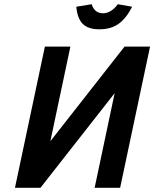

<svg xmlns="http://www.w3.org/2000/svg" viewBox="-20 -891 732 911"><path d="M692 -670H571L219 -221L314 -670H193L51 0H172L524 -449L429 0H550ZM342 -859 415 -871C423 -844 441 -828 468 -828C496 -828 519 -844 539 -871L607 -859C569 -785 524 -752 452 -752C380 -752 349 -785 342 -859Z"/></svg>

Font: LT Wave Mono Bold
Style: Italic
Weight: 700
Designer: Daniel Lyons
Version: Version 2.5 (Glyphs App)